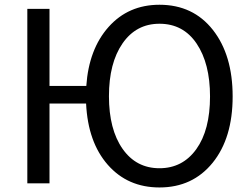

<svg xmlns="http://www.w3.org/2000/svg" viewBox="-20 -783 1061 820"><path d="M445.3 -372.1Q445.3 -230.5 503.4 -147.5Q561.5 -64.5 661.1 -64.5Q759.8 -64.5 818.4 -146Q877 -227.5 877 -371.1Q877 -511.7 819.8 -596.7Q762.7 -681.6 661.1 -681.6Q561.5 -681.6 503.4 -597.7Q445.3 -513.7 445.3 -372.1ZM96.7 0V-745.1H191.4V-416H348.6Q359.4 -573.2 443.8 -668Q528.3 -762.7 661.1 -762.7Q804.7 -762.7 889.2 -655.3Q973.6 -547.9 973.6 -371.1Q973.6 -193.4 888.2 -87.9Q802.7 17.6 661.1 17.6Q525.4 17.6 440.4 -79.1Q355.5 -175.8 347.7 -340.8H191.4V0Z"/></svg>

Font: Gothic A1 Medium
Style: Regular
Weight: 500
Designer: HanYang I&C Co.,Ltd.
Foundry: HanYang I&C Co.,Ltd.
Version: Version 2.50